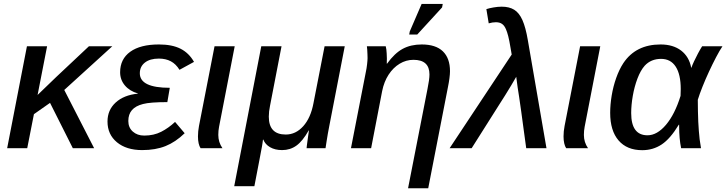

<svg xmlns="http://www.w3.org/2000/svg" viewBox="-20 -768 3764 995"><path d="M155.8 -176.3 121.1 0H17.1L119.6 -528.3H224.1L174.8 -275.9L272 -369.6L440.9 -528.3H562L313 -301.8L467.8 0H357.4L239.3 -234.9Z M727.5 -65.4Q776.9 -65.4 815.2 -85Q853.5 -104.5 887.2 -136.2L937 -77.6Q889.6 -31.7 837.9 -11Q786.1 9.8 716.8 9.8Q634.8 9.8 585.9 -30.8Q537.1 -71.3 537.1 -138.2Q537.1 -197.8 579.3 -236.6Q621.6 -275.4 694.3 -282.7L694.8 -283.7Q651.9 -295.9 627.2 -325.2Q602.5 -354.5 602.5 -393.6Q602.5 -461.9 655 -499.8Q707.5 -537.6 803.7 -537.6Q871.6 -537.6 915.3 -515.6Q959 -493.7 985.4 -447.3L910.2 -406.2Q891.6 -436.5 865.2 -450.4Q838.9 -464.4 803.2 -464.4Q757.3 -464.4 731 -443.8Q704.6 -423.3 704.6 -388.2Q704.6 -313 859.9 -313L847.2 -238.8Q757.8 -238.8 721.2 -229Q682.6 -219.2 663.8 -197.5Q645 -175.8 645 -141.1Q645 -106.9 668.2 -86.2Q691.4 -65.4 727.5 -65.4Z M1111.3 -68.8Q1111.3 -30.8 1132.8 0H1019.5Q1013.2 -9.3 1009.5 -24.9Q1005.9 -40.5 1005.9 -61Q1005.9 -87.4 1011.2 -115.2L1091.8 -528.3H1196.3L1115.2 -110.8Q1111.3 -90.8 1111.3 -68.8Z M1337.9 -10.7Q1334.5 8.8 1324.5 60.5Q1314.5 112.3 1298.3 196.8H1193.8L1334 -528.3H1439L1379.4 -220.2Q1373 -189.5 1373 -163.6Q1373 -70.8 1460.9 -70.8Q1512.7 -70.8 1551.5 -114Q1590.3 -157.2 1604.5 -233.4L1662.1 -528.3H1766.6L1686.5 -115.2Q1682.6 -96.2 1679 -75.4Q1675.3 -54.7 1672.4 -35.2Q1669.4 -15.6 1667 0H1568.8L1570.3 -14.2Q1574.2 -43.9 1576.9 -63.2Q1579.6 -82.5 1581.1 -91.8H1579.6Q1548.3 -36.6 1516.1 -13.4Q1483.9 9.8 1441.9 9.8Q1405.3 9.8 1379.6 -5.1Q1354 -20 1344.7 -44.4H1342.8Q1341.8 -36.1 1340.6 -27.6Q1339.4 -19 1337.9 -10.7Z M2312 -398.9Q2312 -384.3 2309.1 -362.1Q2306.2 -339.8 2301.8 -318.8L2199.2 207.5H2094.7L2195.3 -306.6Q2205.6 -356.4 2205.6 -382.3Q2205.6 -458 2122.6 -458Q2084.5 -458 2051 -437.7Q2017.6 -417.5 1993.9 -381.1Q1970.2 -344.7 1960.4 -295.9L1903.3 0H1798.8L1876 -395.5Q1879.9 -413.1 1882.3 -434.6Q1884.8 -456.1 1884.8 -466.8Q1884.8 -472.7 1884.3 -485.6Q1883.8 -498.5 1883.1 -511.2Q1882.3 -523.9 1881.3 -528.3H1979Q1981 -521 1982.2 -511.5Q1983.4 -502 1983.9 -491.2Q1984.9 -478.5 1984.9 -465.1Q1984.9 -451.7 1984.4 -438H1985.8Q2024.9 -492.2 2066.9 -514.9Q2108.9 -537.6 2165.5 -537.6Q2238.3 -537.6 2275.1 -502Q2312 -466.3 2312 -398.9ZM2271 -729.5 2142.1 -588.9H2100.6L2103.5 -605L2165 -747.6H2274.4Z M2655.3 -370.1Q2644.5 -351.1 2629.2 -325.4Q2613.8 -299.8 2598.6 -275.4Q2583.5 -251 2573.2 -235.4L2424.3 0H2310.1L2631.8 -485.4L2625 -524.4Q2619.6 -557.6 2613.8 -580.6Q2607.9 -603.5 2602.1 -616.2Q2594.2 -635.3 2581.8 -644Q2569.3 -652.8 2549.8 -652.8Q2532.7 -652.8 2512.7 -647L2500.5 -720.7Q2515.1 -725.6 2537.8 -729.5Q2560.5 -733.4 2580.1 -733.4Q2619.1 -733.4 2644.8 -717.5Q2670.4 -701.7 2687.3 -664.1Q2704.1 -626.5 2715.3 -560.5L2812 0H2707Q2700.2 -49.3 2693.6 -97.9Q2687 -146.5 2681.2 -189.5Q2675.3 -232.4 2670.4 -264.9Q2665.5 -297.4 2662.6 -314.9Q2660.6 -330.6 2658.7 -344.2Q2656.7 -357.9 2655.3 -370.1Z M3005.9 -68.8Q3005.9 -30.8 3027.3 0H2914.1Q2907.7 -9.3 2904.1 -24.9Q2900.4 -40.5 2900.4 -61Q2900.4 -87.4 2905.8 -115.2L2986.3 -528.3H3090.8L3009.8 -110.8Q3005.9 -90.8 3005.9 -68.8Z M3403.3 -537.6Q3468.3 -537.6 3509.8 -505.9Q3551.3 -474.1 3562 -417H3563Q3567.4 -430.2 3576.7 -450Q3585.9 -469.7 3597.2 -491Q3608.4 -512.2 3618.7 -528.3H3724.1Q3709.5 -506.8 3691.2 -471.9Q3672.9 -437 3654.3 -397Q3635.7 -356.9 3620.4 -318.4Q3605 -279.8 3596.2 -251Q3596.2 -219.7 3596.9 -191.2Q3597.7 -162.6 3598.6 -137.2Q3600.1 -111.8 3601.6 -89.8Q3603 -67.9 3605.7 -46.4Q3608.4 -24.9 3612.8 0H3509.8Q3499.5 -49.8 3499.5 -113.8V-121.6H3497.6Q3453.6 -48.8 3408.9 -19.3Q3364.3 10.3 3308.1 10.3Q3229 10.3 3185.5 -40.3Q3142.1 -90.8 3142.1 -183.1Q3142.1 -225.6 3149.9 -272.7Q3157.7 -319.8 3173.3 -364Q3189 -408.2 3210.4 -440.9Q3274.9 -537.6 3403.3 -537.6ZM3405.8 -462.9Q3353.5 -462.9 3320.8 -427.2Q3299.3 -402.8 3283.4 -360.8Q3267.6 -318.8 3259.3 -271.2Q3251 -223.6 3251 -182.1Q3251 -66.9 3335.4 -66.9Q3385.3 -66.9 3431.2 -121.1Q3477.1 -175.3 3506.8 -271L3507.8 -306.2Q3507.8 -382.3 3481.7 -422.6Q3455.6 -462.9 3405.8 -462.9Z"/></svg>

Font: Arimo Medium
Style: Italic
Weight: 500
Italic angle: -12°
Designer: Steve Matteson
Foundry: Monotype Imaging Inc.
Version: Version 1.33